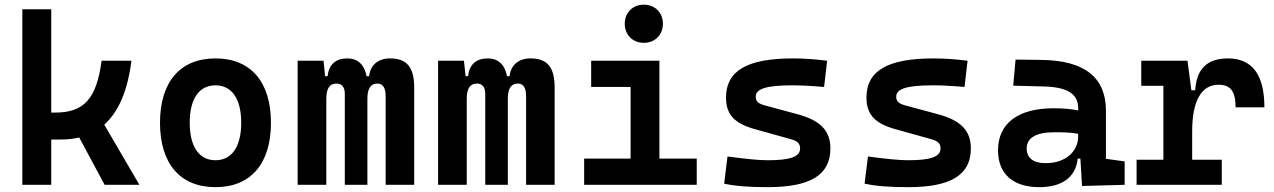

<svg xmlns="http://www.w3.org/2000/svg" viewBox="-20 -771 5313 801"><path d="M73.2 0H193.8V-189H234.4C261.7 -189 287.1 -191.9 310.5 -197.3L416.5 0H561.5L415 -251C475.1 -304.7 512.7 -393.1 528.3 -517.6H403.8C382.8 -359.4 331.1 -301.3 210 -301.3H193.8V-732.4H73.2Z M878.9 9.8C1025.9 9.8 1110.4 -87.9 1110.4 -258.8C1110.4 -429.7 1025.9 -527.3 878.9 -527.3C731.9 -527.3 647.5 -429.7 647.5 -258.8C647.5 -87.9 731.9 9.8 878.9 9.8ZM878.9 -102.5C810.5 -102.5 771.5 -159.2 771.5 -258.8C771.5 -358.9 810.5 -415 878.9 -415C947.3 -415 986.3 -358.9 986.3 -258.8C986.3 -159.2 947.3 -102.5 878.9 -102.5Z M1588.9 0H1708V-405.3C1708 -491.2 1677.2 -527.3 1606.9 -527.3C1555.2 -527.3 1524.4 -497.1 1520 -453.1H1509.3C1500 -502.9 1471.2 -527.3 1429.2 -527.3C1380.4 -527.3 1352.1 -502 1346.7 -453.1H1336.4L1329.6 -517.6H1221.7V0H1341.3V-359.4C1341.3 -401.4 1355 -422.4 1383.3 -422.4C1406.7 -422.4 1418.5 -407.7 1418.5 -378.4V0H1512.7V-359.4C1512.7 -401.4 1526.4 -422.4 1554.2 -422.4C1577.6 -422.4 1588.9 -404.8 1588.9 -368.7Z M2174.8 0H2293.9V-405.3C2293.9 -491.2 2263.2 -527.3 2192.9 -527.3C2141.1 -527.3 2110.4 -497.1 2106 -453.1H2095.2C2085.9 -502.9 2057.1 -527.3 2015.1 -527.3C1966.3 -527.3 1938 -502 1932.6 -453.1H1922.4L1915.5 -517.6H1807.6V0H1927.2V-359.4C1927.2 -401.4 1940.9 -422.4 1969.2 -422.4C1992.7 -422.4 2004.4 -407.7 2004.4 -378.4V0H2098.6V-359.4C2098.6 -401.4 2112.3 -422.4 2140.1 -422.4C2163.6 -422.4 2174.8 -404.8 2174.8 -368.7Z M2417 0H2886.7V-109.4H2731V-517.6H2446.3V-408.2H2610.8V-109.4H2417ZM2666 -592.3C2712.4 -592.3 2745.6 -625.5 2745.6 -671.9C2745.6 -718.3 2712.4 -751.5 2666 -751.5C2619.6 -751.5 2586.4 -718.3 2586.4 -671.9C2586.4 -625.5 2619.6 -592.3 2666 -592.3Z M3182.6 9.8C3361.8 9.8 3444.3 -41.5 3444.3 -151.9C3444.3 -229 3398.4 -271 3301.8 -295.9L3176.8 -329.6C3146.5 -337.4 3132.8 -345.7 3132.8 -367.7C3132.8 -400.9 3178.2 -415 3286.1 -415C3319.8 -415 3361.3 -413.1 3418 -408.2L3430.7 -517.6C3380.4 -523.9 3335.4 -527.3 3289.1 -527.3C3097.2 -527.3 3008.8 -476.1 3008.8 -363.8C3008.8 -290.5 3047.9 -254.4 3130.4 -231.9L3279.3 -190.4C3305.7 -183.1 3317.9 -173.3 3317.9 -151.4C3317.9 -117.2 3277.3 -102.5 3182.6 -102.5C3145 -102.5 3091.3 -107.9 3015.1 -118.2L3001 -4.9C3046.9 5.4 3104 9.8 3182.6 9.8Z M3768.6 9.8C3947.8 9.8 4030.3 -41.5 4030.3 -151.9C4030.3 -229 3984.4 -271 3887.7 -295.9L3762.7 -329.6C3732.4 -337.4 3718.8 -345.7 3718.8 -367.7C3718.8 -400.9 3764.2 -415 3872.1 -415C3905.8 -415 3947.3 -413.1 4003.9 -408.2L4016.6 -517.6C3966.3 -523.9 3921.4 -527.3 3875 -527.3C3683.1 -527.3 3594.7 -476.1 3594.7 -363.8C3594.7 -290.5 3633.8 -254.4 3716.3 -231.9L3865.2 -190.4C3891.6 -183.1 3903.8 -173.3 3903.8 -151.4C3903.8 -117.2 3863.3 -102.5 3768.6 -102.5C3731 -102.5 3677.2 -107.9 3601.1 -118.2L3586.9 -4.9C3632.8 5.4 3689.9 9.8 3768.6 9.8Z M4494.1 4.9 4671.9 0V-97.7L4593.8 -108.4V-309.6C4593.8 -446.3 4506.8 -518.6 4326.2 -521L4216.8 -522.5L4207 -413.6L4335.9 -410.2C4430.2 -407.7 4478 -380.9 4478 -320.3V-310.1C4448.2 -316.4 4416 -319.3 4375.5 -319.3C4227.5 -319.3 4143.6 -256.8 4143.6 -143.6C4143.6 -45.4 4206.5 9.8 4315.9 9.8C4408.7 9.8 4467.8 -29.8 4476.1 -109.4H4487.3ZM4478 -212.9V-200.2C4478 -146.5 4432.6 -90.3 4342.3 -90.3C4291 -90.3 4263.2 -111.8 4263.2 -151.4C4263.2 -196.3 4303.2 -219.2 4378.4 -219.2C4412.6 -219.2 4442.9 -219.2 4478 -212.9Z M4953.6 -222.7C4953.6 -347.2 4990.2 -417.5 5064 -417.5C5113.3 -417.5 5134.8 -390.1 5134.8 -323.2H5254.9C5254.9 -459.5 5204.1 -527.3 5102.5 -527.3C5016.6 -527.3 4971.7 -483.9 4966.3 -394.5H4950.2L4934.1 -517.6H4741.2V-413.1H4833.5V-104.5H4721.7V0H5077.1V-104.5H4953.6Z"/></svg>

Font: Cascadia Code NF SemiBold
Style: Regular
Weight: 600
Monospace: yes
Designer: Aaron Bell
Foundry: Saja Typeworks
Version: Version 2404.023